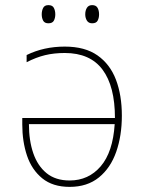

<svg xmlns="http://www.w3.org/2000/svg" viewBox="-20 -720 570 750"><path d="M233 -538Q312 -538 361 -503.5Q410 -469 433 -408.5Q456 -348 456 -268Q456 -190 434 -127Q412 -64 366.5 -27Q321 10 252 10Q186 10 145 -23.5Q104 -57 85.5 -112Q67 -167 67 -234V-259H429Q429 -383 380.5 -448Q332 -513 233 -513Q191 -513 156 -504.5Q121 -496 84 -477V-505Q151 -538 233 -538ZM93 -235Q93 -171 110 -121.5Q127 -72 162 -43.5Q197 -15 252 -15Q326 -15 373.5 -70.5Q421 -126 428 -235ZM340 -629Q326 -629 319.5 -639.5Q313 -650 313 -664Q313 -679 319.5 -689.5Q326 -700 340 -700Q355 -700 361 -689.5Q367 -679 367 -664Q367 -650 361.5 -639.5Q356 -629 340 -629ZM169 -629Q154 -629 148.5 -639.5Q143 -650 143 -664Q143 -678 148.5 -689Q154 -700 169 -700Q185 -700 190.5 -689Q196 -678 196 -664Q196 -650 190.5 -639.5Q185 -629 169 -629Z"/></svg>

Font: Noto Sans Mono Condensed Thin
Style: Regular
Weight: 100
Width: 3
Designer: Monotype Design Team
Foundry: Monotype Imaging Inc.
Version: Version 2.014; ttfautohint (v1.8.4.7-5d5b)